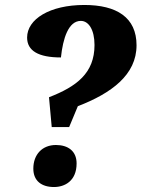

<svg xmlns="http://www.w3.org/2000/svg" viewBox="-20 -744 569 772"><path d="M188 -233H258L293 -317C428 -369 529 -443 529 -562C529 -674 449 -724 319 -724C180 -724 89 -667 89 -593C89 -540 134 -513 225 -513C233 -589 255 -660 305 -660C336 -660 360 -625 360 -563C360 -450 288 -396 177 -353ZM197 8C240 8 288 -16 288 -87C288 -137 253 -161 205 -161C150 -161 114 -123 114 -66C114 -16 148 8 197 8Z"/></svg>

Font: Noto Serif Tamil SemiCondensed ExtraBold
Style: Italic
Weight: 800
Width: 4
Italic angle: -12°
Designer: Indian Type Foundry, Tom Grace, and the Monotype Design Team
Foundry: Monotype Imaging Inc.
Version: Version 2.003